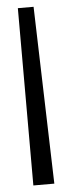

<svg xmlns="http://www.w3.org/2000/svg" viewBox="-52 -738 280 766"><g transform="rotate(-5 87.5 -355.0)"><path d="M134 0H50V-710H113Z"/></g></svg>

Font: Bahiana
Style: Regular
Weight: 400
Designer: Pablo Cosgaya & Dani Raskovsky
Foundry: Pablo Cosgaya & Dani Raskovsky
Version: Version 1.005